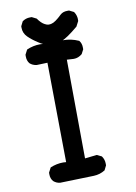

<svg xmlns="http://www.w3.org/2000/svg" viewBox="-93 -894 685 964"><g transform="rotate(-10 250.0 -412.0)"><path d="M87.9 -41Q87.9 -43.9 87.9 -49.8L100.6 -74.2Q132.8 -87.9 167 -87.9Q173.8 -87.9 181.6 -86.9L175.8 -594.7L121.1 -592.8Q121.1 -592.8 120.1 -592.8Q99.6 -595.7 85.9 -608.4Q74.2 -623 74.2 -644.5Q74.2 -647.5 74.2 -653.3L86.9 -677.7Q120.1 -692.4 155.3 -692.4Q163.1 -692.4 171.9 -691.4H254.9Q263.7 -692.4 272.5 -692.4Q313.5 -692.4 350.6 -675.8L352.5 -674.8Q364.3 -660.2 364.3 -638.7Q364.3 -635.7 364.3 -629.9L352.5 -607.4Q333 -590.8 309.6 -590.8Q309.6 -590.8 274.4 -592.8L278.3 -88.9L338.9 -95.7L363.3 -84Q376 -66.4 376 -44.9Q376 -42 376 -36.1L364.3 -12.7Q337.9 3.9 306.6 4.9L134.8 9.8Q134.8 9.8 133.8 9.8Q115.2 7.8 100.6 -4.9Q87.9 -19.5 87.9 -41ZM78.1 -790Q78.1 -793 78.1 -797.9L89.8 -821.3Q107.4 -834 128.9 -834Q131.8 -834 137.7 -834L161.1 -822.3Q178.7 -796.9 196.3 -788.1Q207 -782.2 215.8 -782.2Q224.6 -782.2 230.5 -784.2Q249 -788.1 283.2 -821.3Q296.9 -834 319.3 -834Q322.3 -834 328.1 -834L351.6 -822.3Q359.4 -810.5 361.3 -802.7Q364.3 -792 364.3 -786.1Q364.3 -780.3 364.3 -774.4L350.6 -748Q291 -698.2 264.6 -689.9Q238.3 -681.6 207 -681.6H206.1Q173.8 -685.5 147.5 -704.1Q118.2 -722.7 98.1 -742.7Q78.1 -762.7 78.1 -790Z"/></g></svg>

Font: JasonHandwriting2
Style: SemiBold
Weight: 600
Version: Version 1.04.7